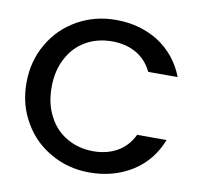

<svg xmlns="http://www.w3.org/2000/svg" viewBox="-79 -789 931 880"><g transform="rotate(10 386.5 -349.0)"><path d="M37 -349C37 -349 37 -349 37 -349C37 -281 53 -220 85 -166C116 -112 159 -70 213 -40C267 -9 327 6 392 6C392 6 392 6 392 6C466 6 532 -12 590 -48C647 -84 689 -135 715 -202C715 -202 578 -202 578 -202C578 -202 578 -202 578 -202C560 -165 535 -138 503 -120C471 -102 434 -93 392 -93C392 -93 392 -93 392 -93C346 -93 305 -104 269 -125C233 -146 205 -175 185 -214C164 -253 154 -298 154 -349C154 -349 154 -349 154 -349C154 -400 164 -445 185 -484C205 -523 233 -552 269 -573C305 -594 346 -604 392 -604C392 -604 392 -604 392 -604C434 -604 471 -595 503 -577C535 -559 560 -532 578 -495C578 -495 715 -495 715 -495C715 -495 715 -495 715 -495C689 -562 647 -613 590 -650C532 -686 466 -704 392 -704C392 -704 392 -704 392 -704C327 -704 268 -689 214 -659C159 -628 116 -586 85 -532C53 -478 37 -417 37 -349Z"/></g></svg>

Font: Girnar Poppins
Style: Medium
Weight: 500
Designer: Ninad Kale (Devanagari), Jonny Pinhorn (Latin)
Foundry: Indian Type Foundry
Version: ""